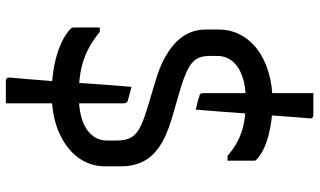

<svg xmlns="http://www.w3.org/2000/svg" viewBox="-232 -662 1065 640"><g transform="rotate(90 300.0 -341.5)"><path d="M291 18Q221 18 163 1Q105 -16 74 -46Q73 -48 72 -50Q71 -52 71 -55Q71 -73 71 -97Q71 -121 71 -142H86Q132 -104 180.5 -88Q229 -72 295 -72Q371 -72 409.5 -98Q448 -124 448 -166V-198Q448 -224 440 -242Q432 -260 410 -273Q388 -286 345 -299L249 -328Q201 -342 168 -361Q135 -380 115.5 -401Q96 -422 87 -445.5Q78 -469 78 -494V-539Q78 -578 95.5 -611Q113 -644 145 -668Q177 -692 221.5 -705Q266 -718 320 -718Q381 -718 433 -704Q485 -690 512 -664Q514 -663 514.5 -660.5Q515 -658 515 -656Q515 -635 515 -610.5Q515 -586 515 -568H499Q460 -602 417 -615.5Q374 -629 315 -629Q267 -629 233.5 -617Q200 -605 183 -583.5Q166 -562 166 -534V-508Q166 -482 175.5 -465.5Q185 -449 210 -436Q235 -423 279 -410L375 -382Q435 -364 469.5 -340Q504 -316 519 -284Q534 -252 534 -212V-161Q534 -109 504 -69Q474 -29 419.5 -5.5Q365 18 291 18ZM345 -462Q333 -465 320 -468Q307 -471 301 -474Q295 -474 292.5 -477.5Q290 -481 290 -486Q290 -516 290 -549Q290 -582 290 -614.5Q290 -647 290 -675Q290 -703 290 -723Q290 -734 290 -751.5Q290 -769 290 -788.5Q290 -808 290 -825.5Q290 -843 290 -854Q305 -854 316 -854Q327 -854 338 -854Q349 -854 364 -854Q369 -854 372 -851Q375 -848 374 -841Q372 -821 369.5 -787.5Q367 -754 364 -712Q361 -670 357.5 -625Q354 -580 351 -538Q348 -496 345 -462ZM269 -248Q280 -245 293 -241.5Q306 -238 313 -236Q319 -235 321.5 -231Q324 -227 324 -220Q324 -206 324 -183Q324 -160 324 -133Q324 -106 324 -79Q324 -52 324 -29Q324 -6 324 8Q324 18 324 41.5Q324 65 324 91Q324 117 324 139.5Q324 162 324 171Q310 171 298 171Q286 171 274 171Q262 171 248 171Q245 171 242.5 169.5Q240 168 239 165Q238 162 238 157Q240 137 243 101Q246 65 249.5 19.5Q253 -26 256 -74.5Q259 -123 262.5 -168Q266 -213 269 -248Z"/></g></svg>

Font: RecMonoLinear Nerd Font Mono
Style: Regular
Weight: 400
Monospace: yes
Version: Version 1.085; ttfautohint (v1.8.4.7-5d5b);Nerd Fonts 3.2.1